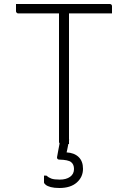

<svg xmlns="http://www.w3.org/2000/svg" viewBox="-20 -720 640 960"><path d="M60 -700H529Q534 -700 537 -697Q540 -694 540 -689Q540 -679 540 -671Q540 -663 540 -653H71Q68 -653 65.5 -654.5Q63 -656 61.5 -658.5Q60 -661 60 -664Q60 -674 60 -682Q60 -690 60 -700ZM325 0Q315 0 305.5 0Q296 0 286 0Q281 0 278 -3Q275 -6 275 -11Q275 -95 275 -178.5Q275 -262 275 -345.5Q275 -429 275 -512.5Q275 -596 275 -680H331L325 -669Q325 -640 325 -611Q325 -582 325 -552.5Q325 -523 325 -494Q325 -429 325 -363Q325 -297 325 -231.5Q325 -166 325 -100Q325 -74 325 -49Q325 -24 325 0ZM395 124Q395 165 364 192.5Q333 220 277 220Q251 220 234 215.5Q217 211 208.5 204Q200 197 200 192Q200 184 200 178.5Q200 173 200 168Q200 163 200 158H212Q223 168 237 173Q251 178 279 178Q311 178 330.5 164Q350 150 350 125Q350 102 335.5 90.5Q321 79 276 78Q271 78 268 75Q265 72 265 67Q267 57 268.5 47.5Q270 38 272 28.5Q274 19 275.5 10Q277 1 279 -9Q280 -16 283.5 -18.5Q287 -21 296.5 -21.5Q306 -22 326 -22Q325 -16 323.5 -9.5Q322 -3 321 3.5Q320 10 318.5 16.5Q317 23 316 29L313 42Q351 44 373 65Q395 86 395 124Z"/></svg>

Font: Recursive Sans Linear Light
Style: Regular
Weight: 300
Version: Version 1.085